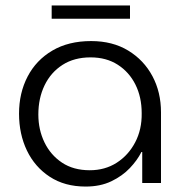

<svg xmlns="http://www.w3.org/2000/svg" viewBox="-20 -673 678 706"><path d="M295 13Q218 13 163 -23Q108 -59 79 -119.5Q50 -180 50 -255Q50 -331 81.5 -391.5Q113 -452 172.5 -487Q232 -522 315 -522Q394 -522 451.5 -487Q509 -452 540.5 -393Q572 -334 572 -260V0H503V-114H500Q485 -84 457.5 -55Q430 -26 389.5 -6.5Q349 13 295 13ZM310 -47Q366 -47 409 -74.5Q452 -102 477 -149.5Q502 -197 501 -257Q501 -316 478 -362Q455 -408 413 -435Q371 -462 313 -462Q253 -462 210 -434.5Q167 -407 144 -359.5Q121 -312 121 -252Q121 -196 143.5 -149.5Q166 -103 208 -75Q250 -47 310 -47ZM170 -604V-653H458V-604Z"/></svg>

Font: MuseoModerno Light
Style: Regular
Weight: 300
Designer: Pablo Cosgaya, Héctor Gatti, Marcela Romero, and the Authors of The MuseoModerno Project.
Foundry: Omnibus-Type Team
Version: Version 1.001